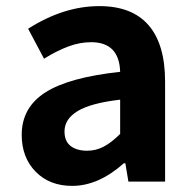

<svg xmlns="http://www.w3.org/2000/svg" viewBox="-20 -594 631 628"><path d="M51 -153Q51 -242 128 -291.5Q205 -341 373 -359Q370 -456 278 -456Q241 -456 203.5 -442Q166 -428 124 -402L72 -500Q188 -574 305 -574Q412 -574 466 -511.5Q520 -449 520 -327V0H400L390 -60H385Q302 14 216 14Q142 14 96.5 -32.5Q51 -79 51 -153ZM373 -156V-268Q278 -257 234.5 -231Q191 -205 191 -164Q191 -132 211 -116.5Q231 -101 265 -101Q294 -101 319.5 -114.5Q345 -128 373 -156Z"/></svg>

Font: Merged Yaku Han JP
Style: Bold
Weight: 700
Designer: Ryoko NISHIZUKA 西塚涼子 (kana, bopomofo & ideographs); Paul D. Hunt (Latin, Greek & Cyrillic); Sandoll Communications 산돌커뮤니
Foundry: Adobe
Version: Version 2.004